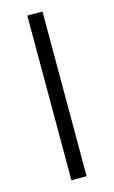

<svg xmlns="http://www.w3.org/2000/svg" viewBox="-112 -749 470 794"><g transform="rotate(-15 123.5 -352.5)"><path d="M91 0V-705H156V0Z"/></g></svg>

Font: Nunito Sans 10pt Light
Style: Regular
Weight: 300
Designer: Vernon Adams
Foundry: Vernon Adams
Version: Version 3.101;gftools[0.9.27]